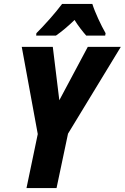

<svg xmlns="http://www.w3.org/2000/svg" viewBox="-20 -951 631 971"><path d="M163 -771H263C293 -792 324 -818 357 -850C374 -822 399 -790 416 -771H512L514 -783C491 -823 460 -889 447 -931H294C258 -883 206 -825 164 -783ZM114 0H266L324 -275L591 -714H424L280 -444L247 -714H90L171 -273Z"/></svg>

Font: Noto Sans Display SemiCondensed Extra
Style: Italic
Weight: 800
Width: 4
Italic angle: -12°
Designer: Monotype Design Team
Foundry: Monotype Imaging Inc.
Version: Version 1.900